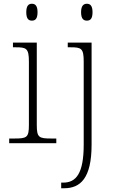

<svg xmlns="http://www.w3.org/2000/svg" viewBox="-20 -763 616 1023"><path d="M150 -653C168 -653 180 -663 180 -698C180 -732 168 -743 150 -743C132 -743 120 -732 120 -698C120 -663 132 -653 150 -653ZM443 -653C461 -653 473 -663 473 -698C473 -732 461 -743 443 -743C425 -743 412 -732 412 -698C412 -663 425 -653 443 -653ZM29 0H280V-25H254C187 -25 176 -30 176 -98V-536H49V-511H64C120 -511 134 -506 134 -435V-97C134 -30 123 -25 56 -25H29ZM306 240H322C408 240 468 187 468 8V-536H341V-511H356C413 -511 426 -506 426 -435V8C426 162 385 210 317 210H306Z"/></svg>

Font: Noto Serif Myanmar ExtraLight
Style: Regular
Weight: 200
Designer: Ben Mitchell and the Monotype Design Team
Foundry: Monotype Imaging Inc.
Version: Version 2.106